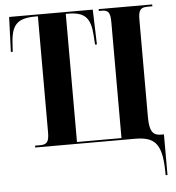

<svg xmlns="http://www.w3.org/2000/svg" viewBox="-60 -770 951 1036"><g transform="rotate(-5 415.0 -252.0)"><path d="M795 210H805V-10H791C752 -10 727 -24 727 -109V-638C727 -689 738 -704 777 -704H803V-714H513V-704H529C565 -704 575 -689 575 -638V-10H334V-704H343C437 -704 468 -672 474 -572L477 -525H487L481 -714H28L21 -525H31L34 -572C40 -672 72 -704 171 -704H183V-76C183 -25 172 -10 134 -10H107V0H647C762 0 795 45 795 210Z"/></g></svg>

Font: Noto Serif Display Condensed Extra
Style: Regular
Weight: 800
Width: 3
Designer: Monotype Design Team
Foundry: Monotype Imaging Inc.
Version: Version 1.900